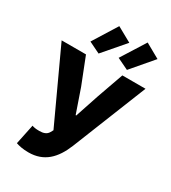

<svg xmlns="http://www.w3.org/2000/svg" viewBox="-215 -999 996 1120"><g transform="rotate(30 283.0 -439.5)"><path d="M160 12C264 12 325 -50 366 -151L566 -651H410L347 -473L294 -314H290L235 -473L165 -651H1L222 -173L212 -155C201 -135 179 -128 153 -128C126 -128 114 -131 103 -135L75 -1C95 6 122 12 160 12ZM226 -692 350 -836 251 -891 150 -729ZM417 -692 540 -836 442 -891 340 -729Z"/></g></svg>

Font: Source Sans Pro
Style: Bold
Weight: 700
Designer: Paul D. Hunt
Foundry: Adobe Systems Incorporated
Version: Version 3.006;hotconv 1.0.111;makeotfexe 2.5.65597